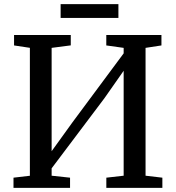

<svg xmlns="http://www.w3.org/2000/svg" viewBox="-20 -913 855 933"><path d="M45.6 0V-49.6L125.2 -58.9V-680.6L48.3 -692.2V-743H323.9V-692.5L230.9 -680.4V-178.2L332.3 -318.8L580.9 -653.7V-680.4L496.5 -692.2V-743H764.5V-692.2L687.3 -680.4V-59.2L769 -49.6V0H496.7V-49.6L580.9 -59.2V-569.1L487.5 -435.8L230.9 -95V-59.2L320.4 -49.6V0ZM555.4 -893V-825.8H274.6V-893Z"/></svg>

Font: Merriweather Light
Style: Regular
Weight: 300
Designer: Eben Sorkin
Foundry: Eben Sorkin
Version: Version 2.100